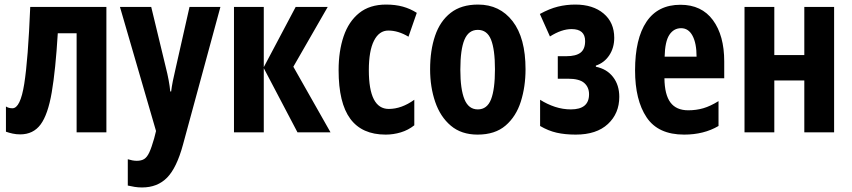

<svg xmlns="http://www.w3.org/2000/svg" viewBox="-20 -577 3713 837"><path d="M443.8 0H314V-432.1H231.9Q222.2 -271.5 205.6 -174.6Q189 -77.6 157 -34.4Q125 8.8 67.9 8.8Q50.8 8.8 35.2 5.4Q19.5 2 5.9 -2.9V-112.8Q17.6 -105 34.2 -105Q68.8 -105 85.7 -211.4Q102.5 -317.9 111.8 -546.9H443.8Z M502.9 -546.9H639.2L703.1 -282.2Q710 -255.4 715.1 -228Q720.2 -200.7 722.2 -178.2H726.1Q728.5 -198.2 733.4 -223.4Q738.3 -248.5 746.1 -280.8L806.2 -546.9H940.9L777.8 53.2Q750.5 154.3 708.5 197.3Q666.5 240.2 599.1 240.2Q582.5 240.2 567.4 237.8Q552.2 235.4 537.1 231.9V117.2Q546.9 120.1 556.9 122.1Q566.9 124 576.2 124Q596.2 124 608.6 116.2Q621.1 108.4 630.9 87.4Q640.6 66.4 651.9 26.9L660.2 -5.9Z M1269 -546.9H1408.7L1258.8 -286.1L1420.9 0H1276.9L1129.9 -279.8V0H1000V-546.9H1129.9V-284.2Z M1661.1 9.8Q1558.1 9.8 1507.1 -59.1Q1456.1 -127.9 1456.1 -271Q1456.1 -354 1478 -418.7Q1500 -483.4 1545.9 -520.3Q1591.8 -557.1 1663.1 -557.1Q1703.6 -557.1 1736.1 -548.1Q1768.6 -539.1 1796.9 -521L1760.7 -417Q1716.3 -443.8 1672.9 -443.8Q1632.8 -443.8 1610.4 -399.7Q1587.9 -355.5 1587.9 -271Q1587.9 -102.1 1674.8 -102.1Q1730.5 -102.1 1786.1 -142.1V-30.8Q1759.8 -9.8 1727.3 0Q1694.8 9.8 1661.1 9.8Z M2271 -274.9Q2271 -199.2 2250.5 -134.3Q2230 -69.3 2184.1 -29.8Q2138.2 9.8 2062 9.8Q1991.2 9.8 1945.3 -29.1Q1899.4 -67.9 1877.2 -132.8Q1855 -197.8 1855 -274.9Q1855 -357.4 1876.7 -421.1Q1898.4 -484.9 1944.6 -521Q1990.7 -557.1 2064 -557.1Q2158.7 -557.1 2214.8 -484.4Q2271 -411.6 2271 -274.9ZM1986.8 -272.9Q1986.8 -187.5 2004.9 -143.8Q2022.9 -100.1 2063 -100.1Q2103.5 -100.1 2120.6 -143.8Q2137.7 -187.5 2137.7 -274.9Q2137.7 -361.3 2120.6 -404.1Q2103.5 -446.8 2063 -446.8Q2022.9 -446.8 2004.9 -404.3Q1986.8 -361.8 1986.8 -272.9Z M2487.8 -557.1Q2564.9 -557.1 2611.3 -518.1Q2657.7 -479 2657.7 -412.1Q2657.7 -368.7 2636 -335.9Q2614.3 -303.2 2577.6 -291V-286.1Q2625.5 -276.4 2652.6 -241.2Q2679.7 -206.1 2679.7 -154.8Q2679.7 -82.5 2630.1 -36.4Q2580.6 9.8 2489.7 9.8Q2443.4 9.8 2406.7 1.5Q2370.1 -6.8 2334.5 -27.8V-142.1Q2365.2 -122.6 2399.4 -111.3Q2433.6 -100.1 2468.8 -100.1Q2547.9 -100.1 2547.9 -166Q2547.9 -196.8 2526.9 -215.3Q2505.9 -233.9 2455.6 -233.9H2411.6V-332H2448.7Q2490.7 -332 2510.7 -347.4Q2530.8 -362.8 2530.8 -397.9Q2530.8 -450.2 2471.7 -450.2Q2428.2 -450.2 2377.4 -418L2333.5 -516.1Q2375.5 -539.1 2412.1 -548.1Q2448.7 -557.1 2487.8 -557.1Z M2946.3 -556.2Q3038.6 -556.2 3087.9 -489.3Q3137.2 -422.4 3137.2 -309.1V-235.8H2876.5Q2877.4 -164.1 2902.8 -130.1Q2928.2 -96.2 2980.5 -96.2Q3015.1 -96.2 3046.1 -105.2Q3077.1 -114.3 3112.3 -136.2V-27.8Q3048.3 9.8 2962.4 9.8Q2849.1 9.8 2798.8 -65.4Q2748.5 -140.6 2748.5 -270Q2748.5 -408.2 2798.3 -482.2Q2848.1 -556.2 2946.3 -556.2ZM2949.2 -454.1Q2917 -454.1 2897.9 -425Q2878.9 -396 2877.4 -330.1H3016.6Q3016.6 -388.2 2999 -421.1Q2981.4 -454.1 2949.2 -454.1Z M3355.5 -546.9V-336.9H3486.3V-546.9H3616.2V0H3486.3V-226.1H3355.5V0H3225.6V-546.9Z"/></svg>

Font: Open Sans Condensed
Style: Bold
Weight: 700
Width: 3
Designer: Monotype Design Team
Foundry: Monotype Imaging Inc.
Version: Version 3.003; ttfautohint (v1.8.4)